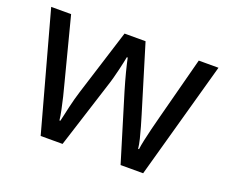

<svg xmlns="http://www.w3.org/2000/svg" viewBox="-94 -681 973 824"><g transform="rotate(20 393.0 -269.0)"><path d="M431 -303Q425 -324 419 -344.5Q413 -365 408.5 -383.5Q404 -402 400 -418Q396 -434 394 -445H390Q388 -434 384.5 -418Q381 -402 376.5 -383Q372 -364 366.5 -343.5Q361 -323 354 -302L258 -1H158L11 -537H102L176 -251Q184 -222 191 -192.5Q198 -163 203.5 -136.5Q209 -110 211 -91H215Q218 -103 222 -121Q226 -139 230.5 -159Q235 -179 240.5 -199Q246 -219 251 -235L346 -537H442L534 -235Q541 -212 548.5 -186Q556 -160 562 -135.5Q568 -111 570 -92H574Q576 -109 581.5 -134.5Q587 -160 594.5 -190.5Q602 -221 610 -251L685 -537H775L626 -1H523Z"/></g></svg>

Font: lkorean15
Style: Book
Weight: 400
Designer: Jelle Bosma - Monotype Design Team
Foundry: Monotype Imaging Inc.
Version: Version 2.003